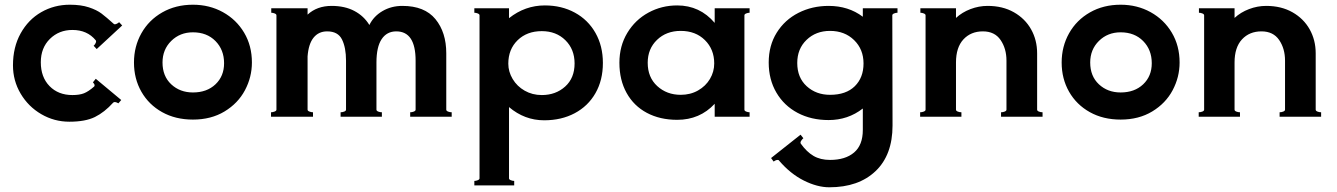

<svg xmlns="http://www.w3.org/2000/svg" viewBox="-20 -495 5667 814"><path d="M35 -218Q35 -295 67.5 -353.5Q100 -412 155 -443.5Q210 -475 276 -475Q323 -475 356.5 -464Q390 -453 410.5 -437.5Q431 -422 462 -394Q464 -392 467 -392Q471 -392 476.5 -395Q482 -398 485 -401L498 -387L390 -287L377 -301Q382 -305 385.5 -312.5Q389 -320 386 -324Q350 -368 287 -368Q230 -368 191.5 -330Q153 -292 153 -231Q153 -168 190 -130Q227 -92 287 -92Q317 -92 336 -99.5Q355 -107 379 -128Q381 -130 381 -133Q381 -139 374 -146L386 -161L494 -71L482 -57Q466 -66 460 -60Q423 -19 382.5 1Q342 21 274 21Q210 21 155 -11Q100 -43 67.5 -98Q35 -153 35 -218Z M548 -230Q548 -298 579.5 -354Q611 -410 668 -442.5Q725 -475 798 -475Q868 -475 925 -443.5Q982 -412 1015 -356.5Q1048 -301 1048 -230Q1048 -168 1018.5 -112.5Q989 -57 932 -22.5Q875 12 798 12Q724 12 667.5 -19.5Q611 -51 579.5 -106Q548 -161 548 -230ZM930 -227Q930 -284 893.5 -321Q857 -358 798 -358Q743 -358 706 -321.5Q669 -285 669 -230Q669 -172 706 -137.5Q743 -103 798 -103Q857 -103 893.5 -137.5Q930 -172 930 -227Z M1872 -30Q1872 -25 1879.5 -22Q1887 -19 1895 -19V0H1719V-19Q1727 -19 1734.5 -22Q1742 -25 1742 -30V-238Q1742 -362 1660 -362Q1620 -362 1598 -329Q1576 -296 1576 -230V-30Q1576 -25 1583.5 -22Q1591 -19 1599 -19V0H1424V-19Q1432 -19 1439.5 -22Q1447 -25 1447 -30V-238Q1447 -293 1430 -327.5Q1413 -362 1367 -362Q1331 -362 1309.5 -335.5Q1288 -309 1284 -256V-30Q1284 -25 1292 -22Q1300 -19 1307 -19V0H1129V-19Q1136 -19 1144 -22Q1152 -25 1152 -30V-430Q1152 -435 1144.5 -438Q1137 -441 1130 -441V-460H1284V-433Q1324 -470 1386 -470Q1442 -470 1482.5 -448.5Q1523 -427 1546 -389Q1564 -426 1601.5 -448Q1639 -470 1686 -470Q1780 -470 1826 -414Q1872 -358 1872 -269Z M2536 -228Q2536 -155 2504.5 -100Q2473 -45 2416.5 -15Q2360 15 2287 15Q2204 15 2138 -41V261Q2138 266 2145.5 269Q2153 272 2160 272V291H1991V272Q1998 272 2005.5 269Q2013 266 2013 261V-430Q2013 -435 2005.5 -438Q1998 -441 1991 -441V-460H2138V-418Q2206 -472 2290 -472Q2361 -472 2417 -441.5Q2473 -411 2504.5 -355.5Q2536 -300 2536 -228ZM2416 -226Q2416 -286 2377 -324.5Q2338 -363 2277 -363Q2214 -363 2174.5 -324.5Q2135 -286 2135 -225Q2135 -191 2153.5 -160Q2172 -129 2204.5 -110.5Q2237 -92 2277 -92Q2336 -92 2376 -128Q2416 -164 2416 -226Z M3158 -441Q3151 -441 3143.5 -438Q3136 -435 3136 -430V-30Q3136 -25 3143.5 -22Q3151 -19 3158 -19V0H3010V-55Q2947 13 2851 13Q2778 13 2722.5 -16.5Q2667 -46 2636.5 -101Q2606 -156 2606 -229Q2606 -300 2639.5 -355.5Q2673 -411 2729 -441.5Q2785 -472 2851 -472Q2947 -472 3010 -398V-460H3158ZM3008 -226Q3008 -286 2968.5 -325Q2929 -364 2866 -364Q2805 -364 2765.5 -326Q2726 -288 2726 -229Q2726 -167 2766.5 -130Q2807 -93 2866 -93Q2907 -93 2939.5 -111.5Q2972 -130 2990 -160.5Q3008 -191 3008 -226Z M3785 -460V-441Q3778 -441 3770.5 -438Q3763 -435 3763 -430L3764 37Q3764 162 3692 230.5Q3620 299 3496 299Q3445 299 3388 270.5Q3331 242 3283 186Q3282 183 3277 183Q3269 183 3260 190L3249 175L3374 76L3386 91Q3381 95 3376.5 102Q3372 109 3375 114Q3400 149 3429 166Q3458 183 3499 183Q3564 183 3601 151.5Q3638 120 3638 56V-35Q3575 14 3493 14Q3419 14 3361.5 -16.5Q3304 -47 3271.5 -102.5Q3239 -158 3239 -230Q3239 -302 3273 -356.5Q3307 -411 3365 -440.5Q3423 -470 3493 -470Q3577 -470 3638 -424V-460ZM3641 -226Q3641 -286 3601 -325Q3561 -364 3499 -364Q3439 -364 3399.5 -326Q3360 -288 3360 -228Q3360 -166 3400 -129.5Q3440 -93 3499 -93Q3567 -93 3604 -129.5Q3641 -166 3641 -226Z M4377 -30Q4377 -25 4384.5 -22Q4392 -19 4400 -19V0H4224V-19Q4232 -19 4239.5 -22Q4247 -25 4247 -30V-238Q4247 -289 4222 -325.5Q4197 -362 4147 -362Q4096 -362 4064.5 -328Q4033 -294 4033 -230V-30Q4033 -25 4040.5 -22Q4048 -19 4056 -19V0H3881V-19Q3889 -19 3896.5 -22Q3904 -25 3904 -30V-430Q3904 -435 3896.5 -438Q3889 -441 3882 -441V-460H4033V-419Q4059 -443 4094.5 -456.5Q4130 -470 4167 -470Q4231 -470 4278.5 -443Q4326 -416 4351.5 -370.5Q4377 -325 4377 -269Z M4481 -230Q4481 -298 4512.5 -354Q4544 -410 4601 -442.5Q4658 -475 4731 -475Q4801 -475 4858 -443.5Q4915 -412 4948 -356.5Q4981 -301 4981 -230Q4981 -168 4951.5 -112.5Q4922 -57 4865 -22.5Q4808 12 4731 12Q4657 12 4600.5 -19.5Q4544 -51 4512.5 -106Q4481 -161 4481 -230ZM4863 -227Q4863 -284 4826.5 -321Q4790 -358 4731 -358Q4676 -358 4639 -321.5Q4602 -285 4602 -230Q4602 -172 4639 -137.5Q4676 -103 4731 -103Q4790 -103 4826.5 -137.5Q4863 -172 4863 -227Z M5558 -30Q5558 -25 5565.5 -22Q5573 -19 5581 -19V0H5405V-19Q5413 -19 5420.5 -22Q5428 -25 5428 -30V-238Q5428 -289 5403 -325.5Q5378 -362 5328 -362Q5277 -362 5245.5 -328Q5214 -294 5214 -230V-30Q5214 -25 5221.5 -22Q5229 -19 5237 -19V0H5062V-19Q5070 -19 5077.5 -22Q5085 -25 5085 -30V-430Q5085 -435 5077.5 -438Q5070 -441 5063 -441V-460H5214V-419Q5240 -443 5275.5 -456.5Q5311 -470 5348 -470Q5412 -470 5459.5 -443Q5507 -416 5532.5 -370.5Q5558 -325 5558 -269Z"/></svg>

Font: Aoboshi One
Style: Regular
Weight: 400
Designer: IKIMOJI
Foundry: Natsumi Matsuba
Version: Version 1.000; ttfautohint (v1.8.3)